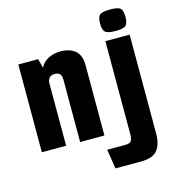

<svg xmlns="http://www.w3.org/2000/svg" viewBox="-117 -718 893 993"><g transform="rotate(-15 329.5 -221.5)"><path d="M32 -470H138L151 -421Q165 -449 193.5 -464Q222 -479 260 -479Q310 -479 338.5 -454Q367 -429 367 -377V0H237V-332Q237 -354 228.5 -364Q220 -374 200 -374Q183 -374 173.5 -365Q164 -356 162 -338V0H32ZM378 179 362 75H458Q482 75 490 64.5Q498 54 498 25V-470H628V60Q628 116 603.5 147.5Q579 179 516 179ZM563 -507Q520 -507 507.5 -519.5Q495 -532 495 -564Q495 -598 507.5 -610Q520 -622 563 -622Q607 -622 619 -610Q631 -598 631 -564Q631 -532 619 -519.5Q607 -507 563 -507Z"/></g></svg>

Font: Smooch Sans Thin ExtraBold
Style: Regular
Weight: 800
Version: Version 1.010